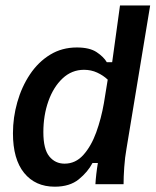

<svg xmlns="http://www.w3.org/2000/svg" viewBox="-20 -687 580 716"><path d="M184.2 9.2Q111.7 9.2 70 -42.1Q28.3 -93.3 28.3 -190Q28.3 -249.2 44.6 -306.2Q60.8 -363.3 91.7 -409.6Q122.5 -455.8 166.7 -482.9Q210.8 -510 266.7 -510Q314.2 -510 340.4 -492.5Q366.7 -475 378.3 -455H398.3L427.5 -666.7H540L451.7 -132.5Q445.8 -100 443.3 -63.3Q440.8 -26.7 440.8 0H335.8Q336.7 -16.7 339.2 -38.3Q341.7 -60 345 -79.2H325Q307.5 -45.8 273.8 -18.3Q240 9.2 184.2 9.2ZM220.8 -76.7Q261.7 -76.7 290.8 -109.2Q320 -141.7 338.8 -193.3Q357.5 -245 367.5 -302.5L381.7 -390Q365 -405.8 342.5 -416.2Q320 -426.7 293.3 -426.7Q247.5 -426.7 213.3 -394.6Q179.2 -362.5 160.4 -309.6Q141.7 -256.7 141.7 -194.2Q141.7 -130.8 163.8 -103.8Q185.8 -76.7 220.8 -76.7Z"/></svg>

Font: Familjen Grotesk Medium
Style: Italic
Weight: 500
Italic angle: -9.46201°
Designer: Anders Wikstroem, Jonas Baeckman, Matilda Gysing, Kristian Moeller
Foundry: Familjen STHLM AB
Version: Version 2.002; ttfautohint (v1.8.4.7-5d5b)